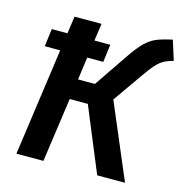

<svg xmlns="http://www.w3.org/2000/svg" viewBox="-105 -803 863 900"><g transform="rotate(15 327.0 -353.0)"><path d="M427 -363 581 0H446L317 -312H229L185 0H54L127 -521H52L63 -607H139L151 -691H282L270 -607H347L336 -521H258L243 -411H325L437 -576Q469 -623 494 -647.5Q519 -672 547.5 -684Q576 -696 624 -706L654 -611Q617 -602 593.5 -584.5Q570 -567 533 -514Z"/></g></svg>

Font: FiraGO Medium
Style: Italic
Weight: 500
Italic angle: -8°
Designer: bBox Type GmbH
Foundry: bBox Type GmbH
Version: Version 1.001